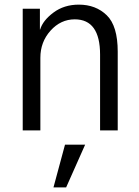

<svg xmlns="http://www.w3.org/2000/svg" viewBox="-20 -563 601 829"><path d="M78.1 0ZM78.1 0V-525.4H152.3V-435.5H153.3Q165 -474.6 210.9 -508.8Q256.8 -543 320.3 -543Q393.6 -543 440.9 -497.1Q488.3 -451.2 488.3 -339.8V0H412.1V-327.1Q412.1 -479.5 302.7 -479.5Q242.2 -479.5 198.2 -430.7Q154.3 -381.8 154.3 -313.5V0ZM210.9 246.1 260.7 61.5H347.7L265.6 246.1Z"/></svg>

Font: Batunionen A1
Style: Regular
Weight: 400
Designer: HanYang I&C Co.,Ltd.
Foundry: HanYang I&C Co.,Ltd.
Version: Version 2.50; ttfautohint (v1.6)